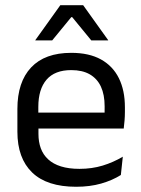

<svg xmlns="http://www.w3.org/2000/svg" viewBox="-20 -703 540 734"><path d="M271 11Q159.5 11 103 -43.5Q46.5 -98 46.5 -199.5V-286.5Q46.5 -389.5 99 -445.2Q151.5 -501 252.5 -501Q320.5 -501 366 -475.8Q411.5 -450.5 434.5 -404Q457.5 -357.5 457.5 -293V-275Q457.5 -259 456.2 -243Q455 -227 453 -211.5H378.5Q379.5 -235.5 379.8 -257Q380 -278.5 380 -296.5Q380 -341 365.8 -371.8Q351.5 -402.5 323.2 -418.8Q295 -435 252.5 -435Q189.5 -435 158 -398.5Q126.5 -362 126.5 -294V-247.5L127 -237.5V-191Q127 -160.5 136 -136Q145 -111.5 164.2 -93.8Q183.5 -76 213.2 -66.8Q243 -57.5 284 -57.5Q331.5 -57.5 372.5 -70Q413.5 -82.5 449.5 -104L442 -34Q409.5 -13.5 366.5 -1.2Q323.5 11 271 11ZM89 -211.5V-272.5H436V-211.5ZM210.5 -683H298L393.5 -549.5V-548.5H329L256 -637.5H252.5L179.5 -548.5H115V-549.5Z"/></svg>

Font: Anek Bangla Medium
Style: Regular
Weight: 400
Version: Version 1.003